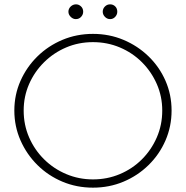

<svg xmlns="http://www.w3.org/2000/svg" viewBox="-20 -860 856 884"><path d="M408 -704Q483 -704 548.5 -676.5Q614 -649 664 -600.5Q714 -552 742 -488Q770 -424 770 -351Q770 -278 742 -213.5Q714 -149 664 -100Q614 -51 548.5 -23.5Q483 4 408 4Q333 4 267.5 -23.5Q202 -51 152.5 -100Q103 -149 74.5 -213.5Q46 -278 46 -351Q46 -424 74.5 -488Q103 -552 152.5 -600.5Q202 -649 267.5 -676.5Q333 -704 408 -704ZM408 -666Q342 -666 284.5 -641.5Q227 -617 183 -573.5Q139 -530 114 -473Q89 -416 89 -351Q89 -285 114 -227.5Q139 -170 183 -126.5Q227 -83 285 -58.5Q343 -34 408 -34Q474 -34 532 -58.5Q590 -83 633.5 -126.5Q677 -170 702 -227.5Q727 -285 727 -351Q727 -416 702 -473Q677 -530 633.5 -573.5Q590 -617 532 -641.5Q474 -666 408 -666ZM330 -840Q343 -840 353 -830.5Q363 -821 363 -806Q363 -793 353.5 -782.5Q344 -772 329 -772Q316 -772 305.5 -782.5Q295 -793 295 -806Q295 -820 305.5 -830Q316 -840 330 -840ZM487 -840Q501 -840 510.5 -830.5Q520 -821 520 -806Q520 -793 510.5 -782.5Q501 -772 487 -772Q473 -772 463 -782.5Q453 -793 453 -806Q453 -820 463 -830Q473 -840 487 -840Z"/></svg>

Font: Alexandria ExtraLight
Style: Regular
Weight: 250
Designer: Mohamed Gaber
Foundry: Kief Type Foundry
Version: Version 5.100